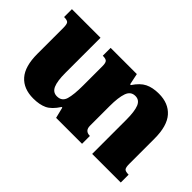

<svg xmlns="http://www.w3.org/2000/svg" viewBox="-76 -781 1073 1073"><g transform="rotate(45 461.0 -244.0)"><path d="M900 -62V0H674V-270Q674 -336 661 -368Q648 -400 616 -400Q580 -400 567 -363Q554 -326 554 -258V-103Q554 -62 594 -62V0H389L373 -65H368Q337 -17 304 -1.5Q271 14 222 14Q145 14 103.5 -33Q62 -80 62 -179V-385Q62 -412 55 -421Q48 -430 22 -430V-492H248V-214Q248 -150 261.5 -119Q275 -88 307 -88Q346 -88 357 -125Q368 -162 368 -234V-388Q368 -412 360.5 -421Q353 -430 328 -430V-492H535L549 -425H555Q584 -469 617.5 -485.5Q651 -502 700 -502Q776 -502 818 -454.5Q860 -407 860 -307V-107Q860 -80 867 -71Q874 -62 900 -62Z"/></g></svg>

Font: Noto Serif Armenian Black
Style: Regular
Weight: 900
Designer: Monotype Design team
Foundry: Monotype Imaging Inc.
Version: Version 1.000